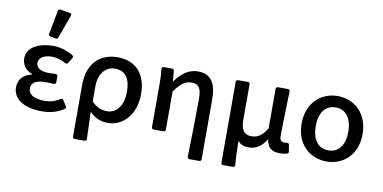

<svg xmlns="http://www.w3.org/2000/svg" viewBox="-83 -997 2818 1411"><g transform="rotate(10 1326.5 -291.0)"><path d="M248 -736.3 214.8 -560.5C212.9 -549.8 217.8 -543.9 227.5 -542L266.6 -534.2C275.4 -532.2 283.2 -535.2 286.1 -544.9L348.6 -717.8C352.5 -728.5 348.6 -735.4 337.9 -737.3L266.6 -749C256.8 -751 250 -747.1 248 -736.3ZM43 -129.9C43 -40 133.8 10.7 256.8 10.7C317.4 10.7 367.2 0 422.9 -35.2C431.6 -41 432.6 -47.9 427.7 -56.6L402.3 -97.7C397.5 -106.4 388.7 -107.4 379.9 -102.5C341.8 -77.1 305.7 -68.4 267.6 -68.4C189.5 -68.4 144.5 -94.7 144.5 -139.6C144.5 -182.6 178.7 -205.1 250 -205.1C270.5 -205.1 291 -204.1 311.5 -203.1C322.3 -202.1 328.1 -209 328.1 -218.8V-261.7C328.1 -271.5 322.3 -277.3 311.5 -277.3C295.9 -276.4 280.3 -275.4 265.6 -275.4C198.2 -275.4 167 -298.8 167 -335.9C167 -375 209 -397.5 264.6 -397.5C301.8 -397.5 335.9 -386.7 368.2 -368.2C377 -363.3 384.8 -365.2 389.6 -374L414.1 -413.1C418.9 -421.9 417 -429.7 409.2 -434.6C364.3 -460.9 313.5 -477.5 260.7 -477.5C157.2 -477.5 65.4 -436.5 65.4 -348.6C65.4 -306.6 91.8 -263.7 142.6 -247.1V-243.2C85.9 -229.5 43 -195.3 43 -129.9Z M518.6 -231.4V153.3C518.6 163.1 524.4 168.9 534.2 168.9H606.4C616.2 168.9 622.1 163.1 622.1 153.3C620.1 83 618.2 24.4 615.2 -48.8C657.2 -3.9 706.1 10.7 754.9 10.7C858.4 10.7 957 -81.1 957 -240.2C957 -387.7 878.9 -477.5 740.2 -477.5C617.2 -477.5 518.6 -399.4 518.6 -231.4ZM851.6 -239.3C851.6 -131.8 798.8 -73.2 734.4 -73.2C696.3 -73.2 657.2 -82 616.2 -126V-236.3C616.2 -337.9 670.9 -391.6 736.3 -391.6C816.4 -391.6 851.6 -334 851.6 -239.3Z M1381.8 -280.3C1381.8 -161.1 1378.9 4.9 1375 150.4C1375 162.1 1380.9 168.9 1390.6 168.9H1462.9C1472.7 168.9 1478.5 163.1 1478.5 153.3V-293C1478.5 -410.2 1439.5 -477.5 1342.8 -477.5C1271.5 -477.5 1221.7 -439.5 1173.8 -375H1170.9L1164.1 -450.2C1163.1 -460 1158.2 -464.8 1148.4 -464.8H1086.9C1077.1 -464.8 1071.3 -459 1072.3 -448.2C1077.1 -405.3 1078.1 -365.2 1078.1 -332V-15.6C1078.1 -5.9 1084 0 1093.8 0H1166C1175.8 0 1181.6 -5.9 1181.6 -15.6V-299.8C1228.5 -365.2 1262.7 -388.7 1309.6 -388.7C1362.3 -388.7 1381.8 -358.4 1381.8 -280.3Z M1626 -449.2V153.3C1626 163.1 1631.8 168.9 1641.6 168.9H1713.9C1723.6 168.9 1729.5 163.1 1728.5 152.3C1723.6 91.8 1722.7 47.9 1721.7 -27.3C1743.2 2 1771.5 7.8 1805.7 7.8C1855.5 7.8 1899.4 -18.6 1931.6 -73.2H1934.6C1943.4 -15.6 1975.6 10.7 2034.2 10.7C2058.6 10.7 2075.2 7.8 2088.9 3.9C2098.6 1 2101.6 -5.9 2099.6 -14.6L2091.8 -62.5C2089.8 -72.3 2083 -76.2 2073.2 -74.2C2068.4 -73.2 2063.5 -72.3 2058.6 -72.3C2036.1 -72.3 2020.5 -82 2020.5 -110.4C2020.5 -205.1 2025.4 -335 2028.3 -449.2C2028.3 -459 2022.5 -464.8 2012.7 -464.8H1939.5C1929.7 -464.8 1923.8 -459 1923.8 -449.2V-155.3C1884.8 -91.8 1849.6 -76.2 1809.6 -76.2C1752.9 -76.2 1729.5 -111.3 1729.5 -186.5V-449.2C1729.5 -459 1723.6 -464.8 1713.9 -464.8H1641.6C1631.8 -464.8 1626 -459 1626 -449.2Z M2156.2 -232.4C2156.2 -77.1 2260.7 10.7 2383.8 10.7C2506.8 10.7 2611.3 -77.1 2611.3 -232.4C2611.3 -388.7 2506.8 -477.5 2383.8 -477.5C2260.7 -477.5 2156.2 -388.7 2156.2 -232.4ZM2504.9 -232.4C2504.9 -134.8 2461.9 -72.3 2383.8 -72.3C2304.7 -72.3 2261.7 -134.8 2261.7 -232.4C2261.7 -329.1 2304.7 -392.6 2383.8 -392.6C2461.9 -392.6 2504.9 -329.1 2504.9 -232.4Z"/></g></svg>

Font: Ed Sans Neue Medium
Style: Regular
Weight: 500
Designer: Stephen Hutchings
Version: Version 1.004;PS 001.004;hotconv 1.0.88;makeotf.lib2.5.64775